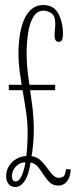

<svg xmlns="http://www.w3.org/2000/svg" viewBox="-20 -731 312 764"><path d="M15 -372V-393.5H199.5V-372ZM41.5 13Q22.5 13 13.5 0.5Q4.5 -12 4.5 -29Q4.5 -51.5 15.2 -69.5Q26 -87.5 44.2 -98.2Q62.5 -109 84.5 -110Q86.5 -119 88.2 -146.8Q90 -174.5 90 -208Q90 -241.5 84.5 -280.5Q79 -319.5 71.8 -360.8Q64.5 -402 59 -442.2Q53.5 -482.5 53.5 -518Q53.5 -576 64.5 -619.5Q75.5 -663 97.5 -687Q119.5 -711 152.5 -711Q194 -711 212.2 -676.8Q230.5 -642.5 230.5 -596.5Q230.5 -581.5 227 -573Q223.5 -564.5 213.5 -564.5Q204 -564.5 200.5 -572.2Q197 -580 197 -591Q197 -599.5 197.8 -605.8Q198.5 -612 199.2 -619Q200 -626 200 -636Q200 -667.5 184.8 -678Q169.5 -688.5 153 -688.5Q128 -688.5 113.2 -664.5Q98.5 -640.5 92.2 -602Q86 -563.5 86 -519Q86 -473 93.2 -421Q100.5 -369 107.5 -316.5Q114.5 -264 114.5 -215Q114.5 -190.5 112.8 -168.5Q111 -146.5 109 -131Q107 -115.5 105.5 -109.5Q126 -107 140.5 -93.8Q155 -80.5 166.5 -64.2Q178 -48 189 -35.8Q200 -23.5 213.5 -23.5Q233 -23.5 237.5 -35.8Q242 -48 242.5 -57.5H261Q261 -40.5 255.5 -25.8Q250 -11 239 -1.8Q228 7.5 212 7.5Q191.5 7.5 178 -5.2Q164.5 -18 153.5 -35.5Q142.5 -53 130.8 -67.2Q119 -81.5 101.5 -84.5Q94.5 -34.5 78.2 -10.8Q62 13 41.5 13ZM42.5 -9Q56 -9 66.2 -31.5Q76.5 -54 81 -85Q58.5 -85 43 -68.2Q27.5 -51.5 27.5 -29Q27.5 -20.5 31 -14.8Q34.5 -9 42.5 -9Z"/></svg>

Font: Imbue 48pt Thin
Style: Regular
Weight: 250
Designer: Tyler Finck
Foundry: Etcetera Type Company
Version: Version 1.102